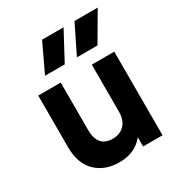

<svg xmlns="http://www.w3.org/2000/svg" viewBox="-173 -845 912 975"><g transform="rotate(-30 282.5 -358.0)"><path d="M137.2 -560.1 215.8 -726.1H341.8L252.9 -560.1ZM324.2 -560.1 405.8 -726.1H542L444.8 -560.1ZM246.1 9.8Q161.1 9.8 109.1 -41Q57.1 -91.8 57.1 -187V-490.2H189V-212.9Q189 -110.8 275.9 -110.8Q318.8 -110.8 345 -137.7Q371.1 -164.6 371.1 -216.8V-490.2H502.9V0H389.2V-54.2Q338.4 9.8 246.1 9.8Z"/></g></svg>

Font: SUSE
Style: Bold
Weight: 700
Designer: Rene Bieder
Foundry: SUSE
Version: Version 1.000